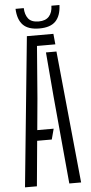

<svg xmlns="http://www.w3.org/2000/svg" viewBox="-62 -985 483 1021"><g transform="rotate(-5 179.0 -475.0)"><path d="M29 0 109 -800H250.5L256 -743.5H158L136 -465L120.5 -297.5H208L193 -241H115L92.5 0ZM265.5 0 222.5 -466.5 202.5 -705H258.5L328.5 0ZM179 -835Q119.5 -835 91.8 -863.8Q64 -892.5 61.5 -950H105.5Q106.5 -915.5 123 -894Q139.5 -872.5 179 -872.5Q215.5 -872.5 234 -893.2Q252.5 -914 253 -950H296Q294 -893 266.2 -864Q238.5 -835 179 -835Z"/></g></svg>

Font: Big Shoulders Stencil Text Thin Light
Style: Regular
Weight: 300
Version: Version 2.001